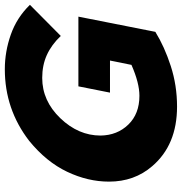

<svg xmlns="http://www.w3.org/2000/svg" viewBox="1 -747 754 796"><g transform="rotate(-90 378.0 -349.0)"><path d="M334 8Q175 8 87 -95Q23 -169 23 -274Q23 -361.5 63.8 -447.5Q104.5 -533.5 192 -605Q323 -706 489 -706Q562 -706 632.5 -681.2Q703 -656.5 756 -602L627 -474Q590.5 -512.5 548 -531.8Q505.5 -551 453 -551Q358 -551 286 -476Q214 -401 214 -309Q215 -240 259.5 -194Q304 -148 379 -148Q432 -148 507 -181L525 -270H392L418 -401H707L644 -82Q582.5 -44 502.2 -18Q422 8 334 8Z"/></g></svg>

Font: Argentum Novus
Style: Bold Italic
Weight: 700
Designer: Julieta Ulanovsky (font) & Cristiano Sobral (main changes)
Foundry: Julieta Ulanovsky (font) & Cristiano Sobral (main changes)
Version: Version 3.00;November 27, 2020;FontCreator 13.0.0.2655 64-bi